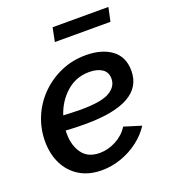

<svg xmlns="http://www.w3.org/2000/svg" viewBox="-132 -808 810 915"><g transform="rotate(-20 272.5 -350.5)"><path d="M229 10Q163 10 116 -19Q69 -48 44.5 -98Q20 -148 20 -211Q20 -275 44 -333Q68 -391 112 -435.5Q156 -480 214.5 -506Q273 -532 342 -532Q423 -532 472.5 -495.5Q522 -459 522 -388Q522 -224 229 -224Q209 -224 184 -224.5Q159 -225 130 -227Q130 -218 130 -209Q130 -152 158.5 -111.5Q187 -71 248 -71Q290 -71 330.5 -92.5Q371 -114 394 -151L481 -124Q456 -85 416 -54.5Q376 -24 327.5 -7Q279 10 229 10ZM330 -451Q263 -451 214 -407.5Q165 -364 144 -299Q169 -298 190.5 -297Q212 -296 231 -296Q337 -296 378.5 -320.5Q420 -345 420 -385Q420 -418 395.5 -434.5Q371 -451 330 -451ZM226 -641 240 -711H523L508 -641Z"/></g></svg>

Font: Raleway SemiBold
Style: Italic
Weight: 600
Italic angle: -12°
Designer: Matt McInerney, Pablo Impallari, Rodrigo Fuenzalida
Foundry: Matt McInerney, Pablo Impallari, Rodrigo Fuenzalida
Version: Version 4.026